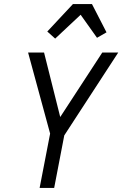

<svg xmlns="http://www.w3.org/2000/svg" viewBox="-20 -930 605 950"><path d="M176 0 228 -269 119 -670H198L278 -351L486 -670H565L298 -260L248 0ZM253 -739 214 -774 341 -910H435L507 -770L460 -743L379 -857Z"/></svg>

Font: Lode Term
Style: Italic
Weight: 400
Italic angle: -11°
Monospace: yes
Designer: Belleve Invis
Foundry: Belleve Invis
Version: Version 29.2.0